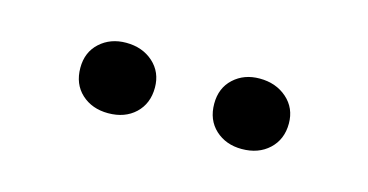

<svg xmlns="http://www.w3.org/2000/svg" viewBox="-30 -746 474 247"><g transform="rotate(15 207.5 -622.0)"><path d="M117.9 -575.6Q96.4 -575.6 82.4 -588.4Q68.4 -601.3 68.4 -622.9Q68.4 -643.8 82.4 -656.5Q96.4 -669.2 117.2 -669.2Q139 -669.2 153.4 -656.3Q167.7 -643.4 167.7 -622.9Q167.7 -601.7 153.9 -588.6Q140.1 -575.6 117.9 -575.6ZM295.8 -575.6Q274.7 -575.6 260.7 -588.4Q246.7 -601.3 246.7 -622.9Q246.7 -643.8 260.5 -656.5Q274.3 -669.2 295 -669.2Q316.9 -669.2 331.5 -656.3Q346.1 -643.4 346.1 -622.9Q346.1 -601.7 332 -588.6Q318 -575.6 295.8 -575.6Z"/></g></svg>

Font: DavidDev Light
Style: Regular
Weight: 300
Designer: David.dev
Foundry: David.dev
Version: Version 1.001;FEAKit 1.0